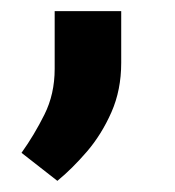

<svg xmlns="http://www.w3.org/2000/svg" viewBox="-20 -132 317 348"><path d="M79.1 -7.3V-111.8H199.7V-18.1Q199.7 31.2 181.9 71.5Q164.1 111.8 137.5 142.8Q110.8 173.8 84 195.8L19 145Q42 112.8 60.5 75.7Q79.1 38.6 79.1 -7.3Z"/></svg>

Font: Vazirmatn RD ExtraBold
Style: Regular
Weight: 800
Designer: Saber Rastikerdar
Foundry: Saber Rastikerdar
Version: Version 32.102